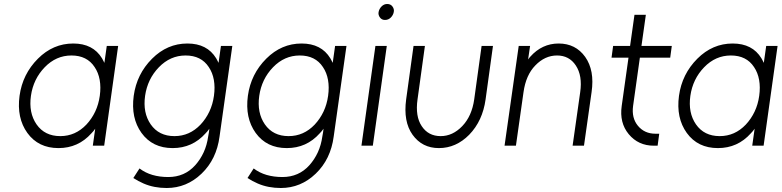

<svg xmlns="http://www.w3.org/2000/svg" viewBox="-20 -730 3916 962"><path d="M515 -500 503 -415Q500 -421 497 -427Q494 -433 491 -438Q446 -512 347 -512Q246 -512 170 -436Q93 -359 78 -250Q63 -139 117 -64Q172 12 273 12Q372 12 438 -62Q443 -67 448 -73Q453 -79 457 -85L445 0H502L572 -500ZM338 -452Q416 -452 454 -394Q473 -366 479.5 -329.5Q486 -293 480 -250Q474 -207 457 -171Q440 -135 413 -106Q358 -48 282 -48Q204 -48 163 -107Q123 -165 135 -250Q147 -334 204 -393Q261 -452 338 -452Z M919 -512Q818 -512 742 -436Q665 -359 650 -250Q635 -139 689 -64Q744 12 845 12Q944 12 1010 -62Q1015 -67 1020 -73Q1025 -79 1029 -85Q1028 -73 1026.5 -65.5Q1025 -58 1023 -46Q1017 -3 1000.5 33Q984 69 958 98Q905 157 823 157Q780 157 744 146.5Q708 136 679 114L648 162Q673 178 699.5 189.5Q726 201 755 206.5Q784 212 815 212Q915 212 990 140Q1065 68 1080 -46L1144 -500H1087L1075 -415Q1072 -421 1069 -427Q1066 -433 1063 -438Q1018 -512 919 -512ZM910 -452Q988 -452 1026 -394Q1045 -366 1051.5 -329.5Q1058 -293 1052 -250Q1046 -207 1029 -171Q1012 -135 985 -106Q930 -48 854 -48Q776 -48 735 -107Q695 -165 707 -250Q719 -334 776 -393Q833 -452 910 -452Z M1491 -512Q1390 -512 1314 -436Q1237 -359 1222 -250Q1207 -139 1261 -64Q1316 12 1417 12Q1516 12 1582 -62Q1587 -67 1592 -73Q1597 -79 1601 -85Q1600 -73 1598.5 -65.5Q1597 -58 1595 -46Q1589 -3 1572.5 33Q1556 69 1530 98Q1477 157 1395 157Q1352 157 1316 146.5Q1280 136 1251 114L1220 162Q1245 178 1271.5 189.5Q1298 201 1327 206.5Q1356 212 1387 212Q1487 212 1562 140Q1637 68 1652 -46L1716 -500H1659L1647 -415Q1644 -421 1641 -427Q1638 -433 1635 -438Q1590 -512 1491 -512ZM1482 -452Q1560 -452 1598 -394Q1617 -366 1623.5 -329.5Q1630 -293 1624 -250Q1618 -207 1601 -171Q1584 -135 1557 -106Q1502 -48 1426 -48Q1348 -48 1307 -107Q1267 -165 1279 -250Q1291 -334 1348 -393Q1405 -452 1482 -452Z M1791 0H1848L1918 -500H1861ZM1953 -670Q1956 -685 1946 -698Q1937 -710 1920 -710Q1904 -710 1892 -698Q1880 -686 1877 -670Q1874 -655 1884 -642Q1893 -630 1909 -630Q1926 -630 1938 -642Q1950 -654 1953 -670Z M2052 -500 2015 -232Q2000 -121 2047 -55Q2095 12 2179 12Q2265 12 2331 -55Q2398 -124 2413 -232L2450 -500H2393L2356 -232Q2344 -148 2296 -98Q2248 -48 2188 -48Q2126 -48 2093 -98Q2060 -147 2072 -232L2109 -500Z M2906 0 2944 -268Q2952 -323 2944 -367Q2936 -411 2912 -445Q2864 -512 2779 -512Q2696 -512 2637 -446Q2634 -443 2631.5 -439.5Q2629 -436 2626 -432L2636 -500H2579L2508 0H2565L2603 -268Q2615 -354 2662 -402Q2710 -452 2771 -452Q2832 -452 2865 -402Q2899 -351 2887 -268L2849 0Z M3159 -656 3137 -500H3052L3044 -441H3129L3095 -199Q3083 -115 3130 -58Q3178 0 3256 0H3275L3283 -60H3264Q3209 -60 3176 -100Q3144 -139 3152 -199L3186 -441H3338L3346 -500H3194L3216 -656Z M3819 -500 3807 -415Q3804 -421 3801 -427Q3798 -433 3795 -438Q3750 -512 3651 -512Q3550 -512 3474 -436Q3397 -359 3382 -250Q3367 -139 3421 -64Q3476 12 3577 12Q3676 12 3742 -62Q3747 -67 3752 -73Q3757 -79 3761 -85L3749 0H3806L3876 -500ZM3642 -452Q3720 -452 3758 -394Q3777 -366 3783.5 -329.5Q3790 -293 3784 -250Q3778 -207 3761 -171Q3744 -135 3717 -106Q3662 -48 3586 -48Q3508 -48 3467 -107Q3427 -165 3439 -250Q3451 -334 3508 -393Q3565 -452 3642 -452Z"/></svg>

Font: Unageo
Style: Light-Italic
Weight: 300
Designer: Richard Sepsi
Foundry: Richard Sepsi
Version: Version 2.000